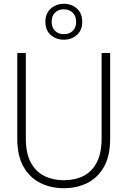

<svg xmlns="http://www.w3.org/2000/svg" viewBox="-20 -979 671 1011"><path d="M316 12Q248 12 192.5 -15.5Q137 -43 104 -100.5Q71 -158 71 -249V-700H116V-251Q116 -172 142 -123.5Q168 -75 213.5 -52.5Q259 -30 316 -30Q375 -30 419.5 -52.5Q464 -75 489.5 -123.5Q515 -172 515 -251V-700H560V-249Q560 -158 527.5 -100.5Q495 -43 440 -15.5Q385 12 316 12ZM316 -770Q276 -770 247.5 -794.5Q219 -819 219 -864Q219 -909 247.5 -934Q276 -959 316 -959Q357 -959 385 -934Q413 -909 413 -864Q413 -820 385 -795Q357 -770 316 -770ZM316 -799Q345 -799 363 -816.5Q381 -834 381 -864Q381 -895 362.5 -912.5Q344 -930 316 -930Q288 -930 270 -912.5Q252 -895 252 -864Q252 -834 270 -816.5Q288 -799 316 -799Z"/></svg>

Font: DM Sans 9pt ExtraLight
Style: Regular
Weight: 250
Version: Version 4.004;gftools[0.9.30]